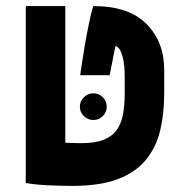

<svg xmlns="http://www.w3.org/2000/svg" viewBox="-20 -606 626 636"><path d="M219.7 9.8Q199.2 9.8 170.2 9Q141.1 8.3 112.8 6.1Q84.5 3.9 65.4 0L116.7 -141.6Q161.1 -135.3 193.6 -133.5Q226.1 -131.8 249 -131.8Q293.5 -131.8 321.5 -142.3Q349.6 -152.8 365.2 -173.6Q380.9 -194.3 387 -225.1Q393.1 -255.9 393.1 -296.9V-346.2Q393.1 -392.1 387 -415Q380.9 -438 373.8 -445.8Q366.7 -453.6 362.8 -453.6Q359.9 -441.9 357.9 -431.9Q356 -421.9 352.8 -405.3Q349.6 -388.7 343.3 -356.9H245.6Q252.9 -407.7 260.3 -451.4Q267.6 -495.1 274.9 -529.5Q282.2 -564 288.6 -585.9Q406.7 -585.9 465.3 -526.6Q523.9 -467.3 523.9 -375V-296.9Q523.9 -229 510.3 -172.9Q496.6 -116.7 462.6 -75.7Q428.7 -34.7 369.6 -12.5Q310.5 9.8 219.7 9.8ZM65.4 0V-585.9H196.3V0ZM289.1 -208.5Q271 -208.5 257.8 -221.4Q244.6 -234.4 244.6 -252.4Q244.6 -271 257.8 -283.9Q271 -296.9 289.1 -296.9Q307.6 -296.9 320.6 -283.9Q333.5 -271 333.5 -252.4Q333.5 -234.4 320.6 -221.4Q307.6 -208.5 289.1 -208.5Z"/></svg>

Font: Cascadia Code
Style: Regular
Weight: 400
Monospace: yes
Designer: Aaron Bell
Foundry: Saja Typeworks
Version: Version 2106.017